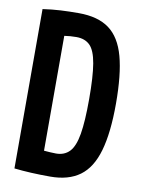

<svg xmlns="http://www.w3.org/2000/svg" viewBox="-82 -766 611 833"><g transform="rotate(10 223.0 -350.0)"><path d="M198 10Q109 10 39 2V-700Q80 -706 117.5 -708Q155 -710 197 -710Q282 -710 331.5 -673.5Q381 -637 402.5 -558Q424 -479 424 -351Q424 -223 401 -143Q378 -63 328 -26.5Q278 10 198 10ZM205 -93Q242 -93 264.5 -116.5Q287 -140 296.5 -196Q306 -252 306 -350Q306 -450 296.5 -506Q287 -562 265 -584Q243 -606 205 -606Q178 -606 152 -602V-96Q165 -95 178.5 -94Q192 -93 205 -93Z"/></g></svg>

Font: Georama Condensed SemiBold
Style: Regular
Weight: 600
Width: 3
Designer: Jean-Baptiste Levee
Foundry: Production Type
Version: Version 1.000